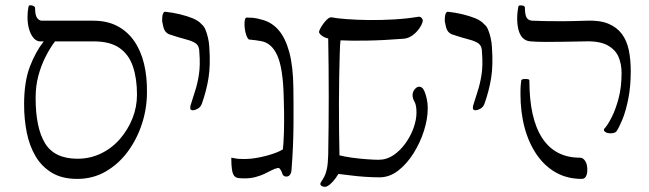

<svg xmlns="http://www.w3.org/2000/svg" viewBox="-20 -671 2479 733"><path d="M275 12Q217 12 178 -11.5Q139 -35 115.5 -75Q92 -115 82 -166Q72 -217 72 -272Q72 -359 94 -416.5Q116 -474 147 -513H133Q120 -513 109 -525Q98 -537 91.5 -558Q85 -579 85 -606Q85 -618 86 -627.5Q87 -637 89 -646Q90 -651 96 -651Q102 -651 108 -648Q114 -645 114 -640Q114 -614 121 -603.5Q128 -593 139 -592Q189 -592 239 -592Q289 -592 336 -592Q389 -592 428 -571.5Q467 -551 492.5 -514Q518 -477 530 -427Q542 -377 541 -318Q541 -257 522 -198.5Q503 -140 468 -92.5Q433 -45 384 -16.5Q335 12 275 12ZM276 -65Q324 -65 365.5 -85Q407 -105 437.5 -140Q468 -175 485.5 -218.5Q503 -262 503 -310Q503 -371 487.5 -417Q472 -463 436 -488Q400 -513 338 -513H190Q171 -488 154 -454.5Q137 -421 126.5 -382Q116 -343 116 -297Q116 -183 152 -124Q188 -65 276 -65Z M716 -250Q711 -250 708 -253Q705 -256 707 -267Q715 -294 724.5 -322.5Q734 -351 739.5 -387Q745 -423 741 -472Q741 -495 728.5 -504.5Q716 -514 690.5 -520.5Q665 -527 626 -540Q616 -544 610 -553Q604 -562 601 -581Q599 -587 599 -593Q599 -599 599.5 -605.5Q600 -612 601.5 -616.5Q603 -621 605.5 -624Q608 -627 612 -626Q640 -623 667 -616.5Q694 -610 716 -601Q738 -592 750 -578Q759 -571 764.5 -557.5Q770 -544 774 -527Q778 -510 779 -492Q784 -422 776 -373Q768 -324 751 -276Q746 -262 735 -256Q724 -250 716 -250Z M914 10Q899 10 889 8.5Q879 7 873.5 -0.5Q868 -8 865.5 -24Q863 -40 863 -69Q877 -66 886 -65Q895 -64 914 -64Q941 -64 974.5 -71Q1008 -78 1036 -89Q1064 -100 1077 -115L1058 -79Q1063 -124 1064 -166.5Q1065 -209 1064.5 -244.5Q1064 -280 1063 -306Q1060 -412 1038.5 -459.5Q1017 -507 977 -514Q966 -516 955 -517.5Q944 -519 932 -520Q928 -520 923.5 -529Q919 -538 916.5 -550Q914 -562 913.5 -574.5Q913 -587 915 -595.5Q917 -604 922 -604Q933 -604 946 -603Q959 -602 983 -595Q1019 -585 1044.5 -555Q1070 -525 1084.5 -471.5Q1099 -418 1100 -336Q1101 -277 1100.5 -195Q1100 -113 1093 -23Q1092 -9 1086 -2.5Q1080 4 1071 3Q1067 3 1062.5 -0.5Q1058 -4 1055 -16Q1051 -24 1047.5 -27.5Q1044 -31 1038 -29Q1028 -27 1016 -20.5Q1004 -14 989 -7Q974 0 955 5Q936 10 914 10Z M1198 -549Q1198 -553 1203 -562.5Q1208 -572 1215.5 -582Q1223 -592 1230.5 -598.5Q1238 -605 1245 -605Q1264 -601 1303 -598Q1342 -595 1390 -594.5Q1438 -594 1487 -597Q1536 -600 1577 -607Q1584 -608 1589 -603Q1594 -598 1594 -594Q1594 -586 1588.5 -575Q1583 -564 1572.5 -552Q1562 -540 1548.5 -532Q1535 -524 1519 -523Q1443 -517 1380.5 -516Q1318 -515 1280 -517Q1278 -502 1277 -465.5Q1276 -429 1275 -379.5Q1274 -330 1274 -276Q1274 -222 1274.5 -170Q1275 -118 1276 -78Q1295 -73 1324 -69Q1353 -65 1381.5 -63Q1410 -61 1425 -61Q1456 -61 1482 -78.5Q1508 -96 1528 -124Q1548 -152 1559 -183Q1570 -214 1570 -241Q1570 -270 1562.5 -282.5Q1555 -295 1555 -308Q1555 -317 1559 -324Q1563 -331 1568.5 -335.5Q1574 -340 1580.5 -340Q1587 -340 1591 -336Q1596 -333 1601 -321Q1606 -309 1609.5 -292.5Q1613 -276 1613 -258Q1613 -217 1598.5 -171.5Q1584 -126 1558.5 -85.5Q1533 -45 1500 -19.5Q1467 6 1429 6Q1403 6 1373.5 4Q1344 2 1317.5 -1.5Q1291 -5 1272 -7Q1262 10 1250.5 22.5Q1239 35 1231 39Q1224 43 1216.5 42Q1209 41 1205 36.5Q1201 32 1205 25Q1213 13 1218.5 2.5Q1224 -8 1228 -26.5Q1232 -45 1233 -80Q1235 -189 1235 -303Q1235 -417 1233 -524Q1219 -527 1208.5 -535Q1198 -543 1198 -549Z M1795 -250Q1790 -250 1787 -253Q1784 -256 1786 -267Q1794 -294 1803.5 -322.5Q1813 -351 1818.5 -387Q1824 -423 1820 -472Q1820 -495 1807.5 -504.5Q1795 -514 1769.5 -520.5Q1744 -527 1705 -540Q1695 -544 1689 -553Q1683 -562 1680 -581Q1678 -587 1678 -593Q1678 -599 1678.5 -605.5Q1679 -612 1680.5 -616.5Q1682 -621 1684.5 -624Q1687 -627 1691 -626Q1719 -623 1746 -616.5Q1773 -610 1795 -601Q1817 -592 1829 -578Q1838 -571 1843.5 -557.5Q1849 -544 1853 -527Q1857 -510 1858 -492Q1863 -422 1855 -373Q1847 -324 1830 -276Q1825 -262 1814 -256Q1803 -250 1795 -250Z M2333 -169Q2328 -164 2318 -162.5Q2308 -161 2299 -163.5Q2290 -166 2286.5 -171.5Q2283 -177 2291 -184Q2302 -197 2316.5 -226Q2331 -255 2342 -297Q2353 -339 2353 -393Q2353 -426 2341.5 -453.5Q2330 -481 2299.5 -498Q2269 -515 2212 -513Q2163 -512 2126.5 -511.5Q2090 -511 2061.5 -511Q2033 -511 2006 -513Q1989 -514 1977.5 -524.5Q1966 -535 1960.5 -553.5Q1955 -572 1954.5 -596Q1954 -620 1959 -646Q1960 -650 1966 -650.5Q1972 -651 1978 -649Q1984 -647 1984 -641Q1984 -616 1990 -604.5Q1996 -593 2012 -592Q2035 -591 2060.5 -590.5Q2086 -590 2123.5 -590Q2161 -590 2220 -592Q2270 -594 2302.5 -580.5Q2335 -567 2354 -541.5Q2373 -516 2380.5 -480Q2388 -444 2388 -399Q2388 -340 2378.5 -293Q2369 -246 2356 -214.5Q2343 -183 2333 -169ZM2201 12Q2146 12 2103 -12Q2060 -36 2029.5 -80Q1999 -124 1983 -183Q1967 -242 1967 -313Q1967 -336 1968 -345.5Q1969 -355 1970 -364Q1971 -368 1978.5 -369Q1986 -370 1993.5 -369Q2001 -368 2001 -364Q2001 -219 2050 -144Q2099 -69 2194 -69Q2204 -69 2211 -60.5Q2218 -52 2220.5 -40.5Q2223 -29 2222 -16.5Q2221 -4 2216 4Q2211 12 2201 12Z"/></svg>

Font: Noto Rashi Hebrew Light
Style: Regular
Weight: 300
Version: Version 1.006